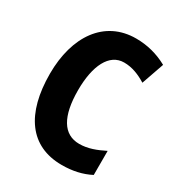

<svg xmlns="http://www.w3.org/2000/svg" viewBox="-175 -837 889 960"><g transform="rotate(30 270.0 -357.0)"><path d="M339 -590C386 -590 427 -573 468 -548L513 -677C455 -709 394 -724 331 -724C149 -724 45 -572 45 -356C45 -126 140 10 324 10C386 10 440 -2 488 -27V-166C442 -143 397 -125 347 -125C255 -125 208 -205 208 -355C208 -497 254 -590 339 -590Z"/></g></svg>

Font: Noto Sans Khmer UI Condensed ExtraBold
Style: Regular
Weight: 800
Width: 3
Designer: Danh Hong and the Monotype Design Team
Foundry: Monotype Imaging Inc.
Version: Version 2.002